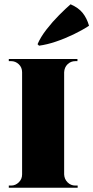

<svg xmlns="http://www.w3.org/2000/svg" viewBox="-20 -875 435 895"><path d="M279 -600V0H83V-600ZM86 -62V0H21V-10Q21 -10 26 -10Q31 -10 32 -10Q52 -10 67.5 -25Q83 -40 83 -62ZM277 -62H279Q280 -40 295 -25Q310 -10 331 -10Q331 -10 336 -10Q341 -10 342 -10V0H277ZM277 -538V-600H341V-590Q341 -590 336.5 -590Q332 -590 331 -590Q310 -590 295 -575.5Q280 -561 279 -538ZM86 -538H83Q83 -561 67.5 -575.5Q52 -590 32 -590Q31 -590 26 -590Q21 -590 21 -590V-600H86ZM155 -669Q169 -702 197 -738Q225 -774 256 -805Q287 -836 309 -855Q346 -839 365.5 -814.5Q385 -790 395 -755Q363 -734 322.5 -714.5Q282 -695 240.5 -681Q199 -667 162 -662Z"/></svg>

Font: Cinzel Black
Style: Regular
Weight: 900
Designer: Natanael Gama
Version: Version 2.000